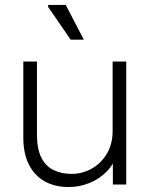

<svg xmlns="http://www.w3.org/2000/svg" viewBox="-20 -744 608 774"><path d="M489 -496V0H435V-136L454 -126Q440 -83 410 -52.5Q380 -22 340 -6Q300 10 257 10Q202 10 161 -12.5Q120 -35 97 -79.5Q74 -124 74 -190V-496H129V-201Q129 -144 146.5 -109Q164 -74 196 -58.5Q228 -43 268 -43Q312 -43 349.5 -64Q387 -85 410.5 -124Q434 -163 434 -216V-496ZM318 -584H265L174 -716V-724H245Z"/></svg>

Font: Fustat Light
Style: Regular
Weight: 300
Designer: Mohamed Gaber, Khaled Hosny, Laura Garcia Mut
Foundry: Kief Type Foundry, Alif Type Foundry, Hard Type Foundry
Version: Version 1.007